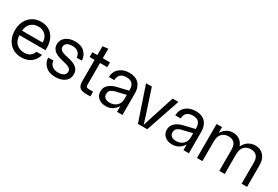

<svg xmlns="http://www.w3.org/2000/svg" viewBox="55 -1537 3542 2444"><g transform="rotate(30 1826.0 -315.0)"><path d="M280 10Q171 10 104.5 -62Q38 -134 38 -250Q38 -365 104 -437.5Q170 -510 278 -510Q380 -510 441.5 -441.5Q503 -373 503 -250V-224H120Q121 -146 165.5 -103Q210 -60 280 -60Q335 -60 368 -85Q401 -110 412 -150H494Q478 -78 421.5 -34Q365 10 280 10ZM120 -290H422Q422 -360 381 -400Q340 -440 275 -440Q210 -440 167.5 -400Q125 -360 120 -290Z M727 -225Q589 -261 589 -362Q589 -429 641 -469.5Q693 -510 776 -510Q867 -510 917.5 -460.5Q968 -411 970 -340H893Q891 -387 860.5 -415Q830 -443 773 -443Q725 -443 696 -424Q667 -405 667 -370Q667 -317 745 -298L830 -277Q969 -243 969 -138Q969 -69 916.5 -29.5Q864 10 780 10Q686 10 633.5 -39.5Q581 -89 579 -160H656Q658 -114 691.5 -85.5Q725 -57 782 -57Q831 -57 861 -76.5Q891 -96 891 -132Q891 -183 813 -203Z M1226 0Q1160 0 1132.5 -27Q1105 -54 1105 -114V-430H1032V-500H1105V-630L1185 -640V-500H1291V-430H1185V-116Q1185 -89 1194.5 -79.5Q1204 -70 1229 -70H1291V0Z M1522 10Q1451 10 1410 -26.5Q1369 -63 1369 -121Q1369 -180 1410.5 -217.5Q1452 -255 1517 -271L1683 -311V-327Q1683 -442 1571 -442Q1455 -442 1451 -332H1371Q1375 -416 1431.5 -463Q1488 -510 1575 -510Q1665 -510 1714 -458.5Q1763 -407 1763 -319V0H1683V-84Q1623 10 1522 10ZM1449 -129Q1449 -91 1474 -72Q1499 -53 1542 -53Q1602 -53 1642.5 -89Q1683 -125 1683 -188V-249L1537 -214Q1492 -203 1470.5 -183Q1449 -163 1449 -129Z M1990 0 1821 -500H1906L2023 -145L2059 -29H2061L2097 -145L2212 -500H2297L2127 0Z M2498 10Q2427 10 2386 -26.5Q2345 -63 2345 -121Q2345 -180 2386.5 -217.5Q2428 -255 2493 -271L2659 -311V-327Q2659 -442 2547 -442Q2431 -442 2427 -332H2347Q2351 -416 2407.5 -463Q2464 -510 2551 -510Q2641 -510 2690 -458.5Q2739 -407 2739 -319V0H2659V-84Q2599 10 2498 10ZM2425 -129Q2425 -91 2450 -72Q2475 -53 2518 -53Q2578 -53 2618.5 -89Q2659 -125 2659 -188V-249L2513 -214Q2468 -203 2446.5 -183Q2425 -163 2425 -129Z M2858 0V-500H2938V-415Q2998 -510 3098 -510Q3154 -510 3195 -480.5Q3236 -451 3254 -398Q3312 -510 3426 -510Q3502 -510 3548 -458.5Q3594 -407 3594 -317V0H3514V-314Q3514 -376 3484.5 -408Q3455 -440 3400 -440Q3340 -440 3303 -402.5Q3266 -365 3266 -289V0H3186V-314Q3186 -376 3156.5 -408Q3127 -440 3072 -440Q3012 -440 2975 -402.5Q2938 -365 2938 -289V0Z"/></g></svg>

Font: TASA Orbiter Display
Style: Regular
Weight: 400
Designer: Weizhong Zhang
Version: Version 1.000;Glyphs 3.1.2 (3151)